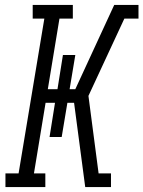

<svg xmlns="http://www.w3.org/2000/svg" viewBox="-20 -755 579 775"><path d="M2 0V-55H55L159 -680H112V-735H274V-680H220L173 -395H212L234 -533H284L261 -395H284L441 -735H539V-680H482L337 -368L378 -55H428V0H324L279 -340H252L229 -202H180L202 -340H164L117 -55H163V0Z"/></svg>

Font: Iosevka Curly Slab LtObl
Style: Regular
Weight: 300
Italic angle: -9°
Monospace: yes
Designer: Belleve Invis
Foundry: Belleve Invis
Version: Version 11.0.0; ttfautohint (v1.8.3)